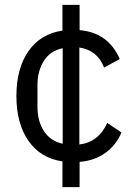

<svg xmlns="http://www.w3.org/2000/svg" viewBox="-20 -650 554 784"><path d="M235 114V9Q146 -4 96.5 -74.5Q47 -145 47 -258Q47 -371 96.5 -441.5Q146 -512 235 -525V-630H305V-527Q422 -517 469 -409L405 -374Q378 -445 304 -456V-60Q382 -69 418 -148L476 -109Q454 -57 410 -25.5Q366 6 305 11V114ZM236 -63V-453Q186 -443 159.5 -402Q133 -361 133 -302V-214Q133 -155 159.5 -114.5Q186 -74 236 -63Z"/></svg>

Font: Anuphan
Style: Regular
Weight: 400
Designer: Mike Abbink, Paul van der Laan, Pieter van Rosmalen, Mint Tantisuwanna
Foundry: Bold Monday; Cadson Demak
Version: Version 3.002;hotconv 1.0.109;makeotfexe 2.5.65596